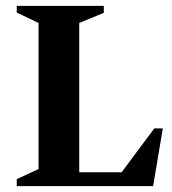

<svg xmlns="http://www.w3.org/2000/svg" viewBox="-20 -632 584 652"><path d="M36.9 0V-23.7L110.9 -58V-554L36.9 -589.3V-612H332.5V-588.3L249.1 -554V-47.1H393.1L503.9 -195.9H532.9L500 0Z"/></svg>

Font: Ancizar Serif Light
Style: Regular
Weight: 300
Designer: Cesar Puertas, Viviana Monsalve, Julian Moncada, Julian Prieto, Jose Castro, Felipe Aragon, Mariel Hernandez, Sara Alarc
Version: Version 8.100